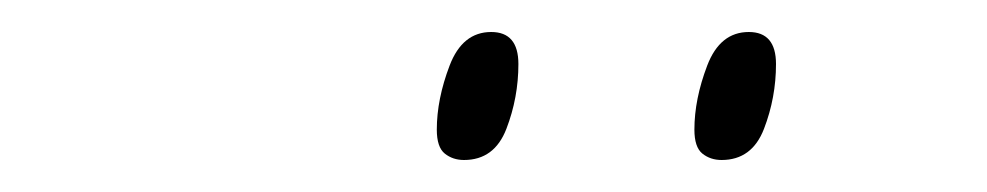

<svg xmlns="http://www.w3.org/2000/svg" viewBox="-20 -758 617 120"><path d="M431 -658Q424 -658 419 -662Q414 -666 414 -677Q414 -696 422 -717Q430 -738 448 -738Q465 -738 465 -718Q465 -697 457.5 -677.5Q450 -658 431 -658ZM270 -658Q263 -658 258 -662Q253 -666 253 -677Q253 -696 261 -717Q269 -738 287 -738Q304 -738 304 -718Q304 -697 296.5 -677.5Q289 -658 270 -658Z"/></svg>

Font: Noto Serif Thin
Style: Italic
Weight: 100
Italic angle: -12°
Designer: Monotype Design Team
Foundry: Monotype Imaging Inc.
Version: Version 2.014; ttfautohint (v1.8.4.7-5d5b)